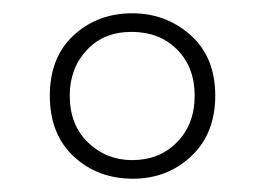

<svg xmlns="http://www.w3.org/2000/svg" viewBox="-20 -794 399 289"><path d="M180 -525Q127 -525 91 -558.5Q55 -592 55 -650Q55 -708 91 -741Q127 -774 179 -774Q230 -774 267 -741Q304 -708 304 -650Q304 -593 268 -559Q232 -525 180 -525ZM179 -553Q220 -553 246.5 -580Q273 -607 273 -650Q273 -693 246.5 -719.5Q220 -746 178 -746Q136 -746 110.5 -718.5Q85 -691 85 -650Q85 -606 112.5 -579.5Q140 -553 179 -553Z"/></svg>

Font: Noto Sans Tamil UI ExtraCondensed ExtraLight
Style: Regular
Weight: 200
Width: 2
Designer: Jelle Bosma - Monotype Design Team
Foundry: Monotype Imaging Inc.
Version: Version 2.004; ttfautohint (v1.8.4.7-5d5b)